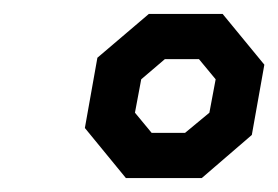

<svg xmlns="http://www.w3.org/2000/svg" viewBox="-20 -729 400 276"><path d="M102 -545 120 -646 194 -709H300L360 -636L342 -535L270 -473H161ZM246 -538 281 -567 290 -615 266 -644H217L183 -615L174 -567L198 -538Z"/></svg>

Font: Chakra Petch Medium
Style: Italic
Weight: 500
Italic angle: -10°
Designer: Katatrad Aksorn Co.,Ltd.
Foundry: Cadson Demak Co.,Ltd.
Version: Version 1.000; ttfautohint (v1.6)